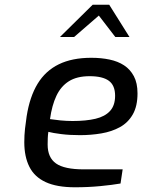

<svg xmlns="http://www.w3.org/2000/svg" viewBox="-20 -788 603 814"><path d="M298 6Q221 6 173.5 -16Q126 -38 104.5 -81Q83 -124 83 -185Q83 -215 86 -242Q89 -269 93 -295Q106 -378 139.5 -433Q173 -488 229.5 -515.5Q286 -543 367 -543Q409 -543 444.5 -535.5Q480 -528 506 -511Q532 -494 547.5 -465Q563 -436 563 -392Q563 -338 543 -303Q523 -268 488.5 -249Q454 -230 410 -222.5Q366 -215 319 -215Q275 -215 239.5 -219.5Q204 -224 185 -229Q183 -216 182.5 -202Q182 -188 182 -175Q182 -120 217.5 -95Q253 -70 335 -70H500L491 -10Q457 -4 405.5 1Q354 6 298 6ZM288 -275Q345 -275 385 -284.5Q425 -294 446.5 -317.5Q468 -341 468 -382Q468 -426 441.5 -445.5Q415 -465 360 -465Q306 -465 272 -443.5Q238 -422 219 -381.5Q200 -341 192 -283Q211 -280 236.5 -277.5Q262 -275 288 -275ZM234 -631 373 -768H443L529 -631H469L399 -722L294 -631Z"/></svg>

Font: Exo Thin Medium
Style: Italic
Weight: 500
Italic angle: -9°
Version: Version 2.000